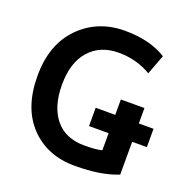

<svg xmlns="http://www.w3.org/2000/svg" viewBox="-132 -845 970 995"><g transform="rotate(20 353.0 -347.5)"><path d="M492 -99V-193H384V-294H492V-379H622V-294H703V-193H622V-12Q530 26 385 26Q232 26 138 -72.5Q44 -171 44 -347Q44 -521 143 -621Q242 -721 392 -721Q530 -721 620 -664L579 -555Q499 -603 399 -603Q298 -603 238.5 -536Q179 -469 179 -347Q179 -227 234.5 -158.5Q290 -90 396 -90Q461 -90 492 -99Z"/></g></svg>

Font: Repo
Style: DemiBold
Weight: 600
Designer: Stefan Peev
Foundry: Context Ltd
Version: Version 001.000